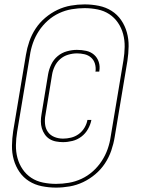

<svg xmlns="http://www.w3.org/2000/svg" viewBox="-20 -777 640 874"><path d="M235 77Q202 77 170 70.5Q138 64 112 47.5Q86 31 68.5 5.5Q51 -20 42.5 -50.5Q34 -81 34.5 -114Q35 -147 40 -180L98 -527Q103 -558 113.5 -588.5Q124 -619 142 -646.5Q160 -674 186 -696Q212 -718 241.5 -732Q271 -746 302.5 -751.5Q334 -757 365 -757Q398 -757 430 -750.5Q462 -744 488 -727.5Q514 -711 531.5 -685.5Q549 -660 557.5 -629.5Q566 -599 565.5 -566Q565 -533 560 -500L502 -153Q497 -122 486.5 -91.5Q476 -61 458 -33.5Q440 -6 414 16Q388 38 358.5 52Q329 66 297.5 71.5Q266 77 235 77ZM235 60Q264 60 293.5 55Q323 50 351 37Q379 24 402.5 3Q426 -18 443 -44Q460 -70 470 -98.5Q480 -127 484 -156L542 -503Q547 -533 547.5 -563.5Q548 -594 540.5 -622Q533 -650 517 -673.5Q501 -697 477.5 -712.5Q454 -728 424.5 -734Q395 -740 365 -740Q336 -740 306.5 -735Q277 -730 249 -717Q221 -704 197.5 -683Q174 -662 157 -636Q140 -610 130 -581.5Q120 -553 116 -524L58 -177Q53 -147 52.5 -116.5Q52 -86 59.5 -58Q67 -30 83 -6.5Q99 17 122.5 32.5Q146 48 175.5 54Q205 60 235 60ZM267 -130Q251 -130 235 -133Q219 -136 206 -144Q193 -152 184 -165Q175 -178 170.5 -193Q166 -208 166 -224Q166 -240 169 -257L199 -439Q203 -462 213.5 -484Q224 -506 242.5 -521.5Q261 -537 284.5 -543.5Q308 -550 330 -550Q352 -550 372.5 -545.5Q393 -541 408 -528Q423 -515 429.5 -495Q436 -475 432 -453Q432 -452 432 -452Q432 -452 432 -451H414Q414 -451 414 -451.5Q414 -452 415 -453Q417 -471 412 -487.5Q407 -504 394.5 -515Q382 -526 365 -530Q348 -534 330 -534Q311 -534 290.5 -528Q270 -522 254 -508Q238 -494 229 -475Q220 -456 217 -437L187 -254Q183 -234 185 -213Q187 -192 198 -176.5Q209 -161 227.5 -153.5Q246 -146 267 -146Q285 -146 303.5 -150.5Q322 -155 338 -166.5Q354 -178 364.5 -195.5Q375 -213 378 -231H396Q392 -210 380.5 -189.5Q369 -169 350.5 -155Q332 -141 310 -135.5Q288 -130 267 -130Z"/></svg>

Font: Iosevka SS04 Th Ex Obl
Style: Regular
Weight: 100
Width: 7
Italic angle: -9°
Monospace: yes
Designer: Belleve Invis
Foundry: Belleve Invis
Version: Version 19.0.0; ttfautohint (v1.8.4)